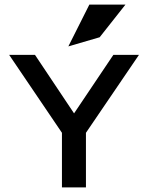

<svg xmlns="http://www.w3.org/2000/svg" viewBox="-20 -820 630 840"><path d="M416 -657 529 -800H371L279 -617ZM476 -580 304 -324 133 -580H20L251 -239V0H356V-239L588 -580Z"/></svg>

Font: Charger
Style: ExBd
Weight: 400
Designer: Jasper
Foundry: Cannot Into Space Fonts
Version: Version 0.99